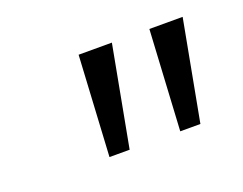

<svg xmlns="http://www.w3.org/2000/svg" viewBox="-51 -785 488 385"><g transform="rotate(-20 193.5 -593.0)"><path d="M140 -700H211L171 -486H128ZM291 -700H362L322 -486H279Z"/></g></svg>

Font: Haskoy Light
Style: Italic
Weight: 300
Designer: Ertekin Erdin
Foundry: Ertekin Erdin
Version: Version 2.000; ttfautohint (v1.8.4.7-5d5b)